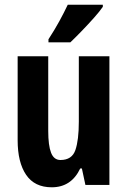

<svg xmlns="http://www.w3.org/2000/svg" viewBox="-20 -786 541 816"><path d="M445 -547V0H343L328 -70H321Q283 10 200 10Q127 10 91 -43Q55 -96 55 -190V-547H185V-229Q185 -168 197 -137Q209 -106 237 -106Q286 -106 300.5 -148.5Q315 -191 315 -269V-547ZM417 -757Q404 -738 380 -711Q356 -684 329 -656Q302 -628 279 -606H186V-619Q212 -659 232 -695.5Q252 -732 268 -766H417Z"/></svg>

Font: Noto Sans Armenian ExtraCondensed
Style: Bold
Weight: 700
Width: 2
Designer: Monotype Design Team
Foundry: Monotype Imaging Inc.
Version: Version 2.008; ttfautohint (v1.8.4.7-5d5b)